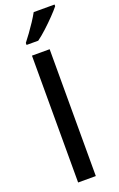

<svg xmlns="http://www.w3.org/2000/svg" viewBox="-185 -1034 671 1081"><g transform="rotate(-20 150.0 -493.5)"><path d="M188 0H82V-760H188ZM300 -977Q285 -958 257.5 -929.5Q230 -901 199.5 -873Q169 -845 144 -827H74V-839Q89 -858 108 -884Q127 -910 145 -937.5Q163 -965 175 -987H300Z"/></g></svg>

Font: Noto Sans Lao Looped Medium
Style: Regular
Weight: 500
Designer: Mark Frömberg, Ben Mitchell
Foundry: The Fontpad Ltd
Version: Version 1.002; ttfautohint (v1.8.4.7-5d5b)